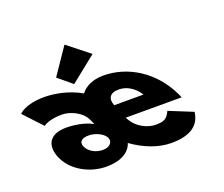

<svg xmlns="http://www.w3.org/2000/svg" viewBox="-267 -990 1403 1202"><g transform="rotate(-20 434.0 -389.0)"><path d="M-25.3 -357C-25.3 -357 7.5 -387 99.5 -387C150.5 -387 226.7 -355 253.2 -299L270.6 -262C240.1 -278 180.2 -301 95.2 -301C-20.8 -301 -53.3 -228 -9.8 -136C34.2 -43 144.6 15 251.6 15C408.6 15 426.2 -79 426.2 -79C505.6 -21 598.6 15 683.6 15C797.6 15 874.1 -22 886.2 -119L728 -183C706.7 -137 686.9 -126 629.9 -126C584.9 -126 506.2 -153 468.8 -232H840.8C839 -238 833.8 -249 830.5 -256C745.4 -436 582.9 -528 426.9 -528C357.9 -528 305.2 -504 275.1 -464C190 -513 94.9 -528 32.9 -528C-98.1 -528 -138.5 -478 -138.5 -478ZM427.5 -330C408.3 -377 425.3 -413 486.3 -413C538.3 -413 589 -384 622.5 -330ZM159.1 -151C142.1 -187 164.6 -207 211.6 -207C258.6 -207 308.9 -181 323.1 -151C337.3 -121 313.5 -91 266.5 -91C219.5 -91 176.1 -115 159.1 -151ZM144.8 -617 237.2 -540 410 -678 264.6 -793Z"/></g></svg>

Font: Hussar
Style: BdOpOblFive
Weight: 700
Foundry: Cannot Into Space Fonts
Version: Version 2.00